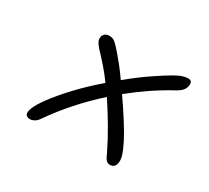

<svg xmlns="http://www.w3.org/2000/svg" viewBox="-105 -736 911 838"><g transform="rotate(30 350.0 -317.0)"><path d="M119 -67Q105 -67 98.5 -76Q92 -85 100 -108Q108 -131 137.5 -171.5Q167 -212 215 -263.5Q263 -315 326 -369Q305 -398 284.5 -422Q264 -446 246 -465Q225 -486 214.5 -501.5Q204 -517 207 -533Q209 -542 217 -549Q225 -556 239 -556Q256 -556 268.5 -545.5Q281 -535 305 -507Q319 -491 338 -467Q357 -443 378 -413Q404 -435 432.5 -456.5Q461 -478 491 -498Q537 -529 562.5 -543.5Q588 -558 603 -562.5Q618 -567 629 -567Q653 -567 648 -540Q646 -528 638 -517.5Q630 -507 611 -496Q559 -468 509.5 -434.5Q460 -401 413 -363Q446 -316 475.5 -269.5Q505 -223 521 -192Q542 -150 547.5 -129.5Q553 -109 550 -95Q546 -69 520 -69Q510 -69 502 -77Q494 -85 484 -109Q460 -159 428 -213.5Q396 -268 362 -319Q246 -215 163 -96Q153 -80 141 -73.5Q129 -67 119 -67Z"/></g></svg>

Font: Shantell Sans Normal
Style: Italic
Weight: 300
Italic angle: -11.31°
Designer: Stephen Nixon, Anya Danilova, Shantell Martin
Foundry: Arrow Type
Version: Version 1.008;[a672d596b]